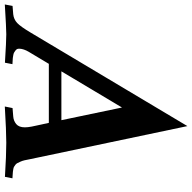

<svg xmlns="http://www.w3.org/2000/svg" viewBox="-60 -814 836 837"><g transform="rotate(90 358.5 -396.0)"><path d="M404.8 1.5 411.6 -32.2 448.2 -35.2Q467.3 -36.6 481.4 -48.3Q495.6 -60.1 495.6 -85.9Q495.6 -98.1 492.4 -115.2Q489.3 -132.3 483.6 -156.5Q478 -180.7 476.1 -190.4H218.8L166 -102.1Q153.8 -81.1 152.8 -63Q152.8 -54.7 154.3 -52.7H153.8Q156.7 -47.9 161.6 -44.2Q166.5 -40.5 170.2 -38.6Q173.8 -36.6 181.9 -35.2Q189.9 -33.7 193.1 -33.4Q196.3 -33.2 207 -32.5Q217.8 -31.7 220.2 -31.7L213.9 1Q119.1 -4.9 89.8 -4.9Q64.5 -4.9 -40 1.5L-33.7 -32.2L2.9 -35.2Q24.9 -37.6 40.8 -52.5Q56.6 -67.4 83 -111.8Q349.6 -558.6 490.2 -794.4L634.3 -108.9Q636.7 -95.2 639.2 -84.7Q641.6 -74.2 645.3 -66.4Q648.9 -58.6 651.6 -53.2Q654.3 -47.9 659.4 -44.2Q664.6 -40.5 667.7 -38.6Q670.9 -36.6 678.2 -35.4Q685.5 -34.2 689.5 -33.7Q693.4 -33.2 702.9 -32.7Q712.4 -32.2 717.8 -31.7L711.4 1Q616.7 -4.9 562.5 -4.9Q512.7 -4.9 404.8 1.5ZM464.4 -245.1 409.2 -509.3Q291.5 -312 251.5 -245.1Z"/></g></svg>

Font: Flanker
Style: Bold Italic
Weight: 700
Italic angle: -12°
Designer: Flanker
Version: Version 2.000